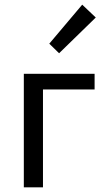

<svg xmlns="http://www.w3.org/2000/svg" viewBox="-20 -802 451 822"><path d="M82 0V-486H385V-419H164V0ZM233 -574 191 -615 332 -782 390 -727Z"/></svg>

Font: Source Sans Pro
Style: Regular
Weight: 400
Designer: Paul D. Hunt
Foundry: Adobe Systems Incorporated
Version: Version 2.021;PS 2.000;hotconv 1.0.86;makeotf.lib2.5.63406